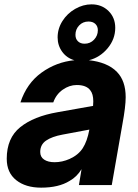

<svg xmlns="http://www.w3.org/2000/svg" viewBox="-20 -851 636 883"><path d="M558 -404Q558 -361 543 -280L494 0H343L355 -73Q334 -38 300 -19Q250 12 169 12Q98 12 54.5 -22.5Q11 -57 11 -121Q11 -216 73 -266Q135 -316 245 -335L408 -364Q409 -371 409 -385Q409 -419 395 -436Q377 -460 333 -460Q299 -460 268.5 -438.5Q238 -417 225 -380H74Q103 -468 171 -517Q239 -566 322 -574Q287 -584 266 -613Q245 -642 245 -679Q245 -719 267 -754Q289 -789 325.5 -810Q362 -831 401 -831Q448 -831 479 -800.5Q510 -770 510 -723Q510 -671 475 -629Q440 -587 389 -574Q429 -570 462.5 -556.5Q496 -543 518 -520Q558 -479 558 -404ZM327 -691Q327 -672 338.5 -661Q350 -650 369 -650Q395 -650 412.5 -668.5Q430 -687 430 -712Q430 -730 418.5 -741Q407 -752 387 -752Q361 -752 344 -734Q327 -716 327 -691ZM391 -255 268 -232Q219 -223 192 -204.5Q165 -186 165 -152Q165 -129 183 -117Q201 -105 231 -105Q266 -105 300 -120Q340 -138 360.5 -169.5Q381 -201 391 -255Z"/></svg>

Font: Open Sauce One ExtraBold Italic
Style: Regular
Weight: 800
Italic angle: -10°
Designer: Alfredo Marco Pradil
Foundry: Creative Sauce Fz LLC
Version: Version 1.477